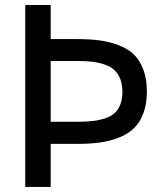

<svg xmlns="http://www.w3.org/2000/svg" viewBox="-20 -743 662 762"><path d="M287.1 -259.8Q321.8 -259.8 347.7 -262.7Q373.5 -265.6 396.7 -273.2Q419.9 -280.8 434.6 -293.9Q449.2 -307.1 457.5 -328.4Q465.8 -349.6 465.8 -378.9Q465.8 -408.2 457.3 -429.7Q448.7 -451.2 434.1 -464.8Q419.4 -478.5 396.5 -486.6Q373.5 -494.6 347.4 -497.8Q321.3 -501 287.1 -501H181.2V-259.8ZM563 -379.9Q563 -331.5 549.6 -294.9Q536.1 -258.3 512.7 -235.1Q489.3 -211.9 453.4 -197.5Q417.5 -183.1 376.7 -177.5Q335.9 -171.9 284.2 -171.9H181.2V-1H80.1V-723.1H181.2V-587.9H284.2Q335 -587.9 374.5 -582.8Q414.1 -577.6 450.7 -563.7Q487.3 -549.8 511 -527.1Q534.7 -504.4 548.8 -467Q563 -429.7 563 -379.9Z"/></svg>

Font: Perun
Style: Regular
Weight: 400
Version: Version 1.0000